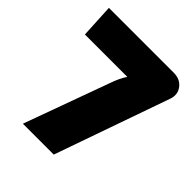

<svg xmlns="http://www.w3.org/2000/svg" viewBox="-193 -809 928 928"><g transform="rotate(45 271.5 -345.0)"><path d="M14 -690H457Q501 -690 524.5 -659.5Q548 -629 534 -589L327 0H116L275 -438Q293 -489 313 -517H23Z"/></g></svg>

Font: Exo 2.0 Black
Style: Regular
Weight: 900
Designer: Natanael Gama
Version: Version 1.001;PS 001.001;hotconv 1.0.70;makeotf.lib2.5.58329